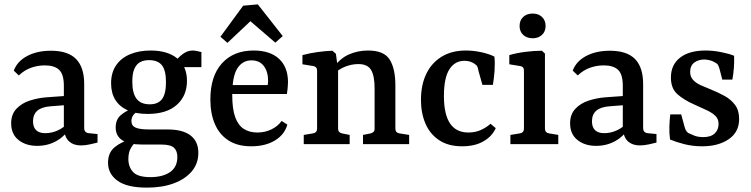

<svg xmlns="http://www.w3.org/2000/svg" viewBox="-20 -659 3435 878"><path d="M150 8Q98 8 64.5 -19Q31 -46 31 -95Q31 -136 55 -161.5Q79 -187 116 -199Q153 -211 192 -214L289 -221V-179L212 -173Q171 -170 151 -153Q131 -136 131 -104Q131 -78 145 -64Q159 -50 187 -50Q217 -50 245 -63Q273 -76 289 -96L298 -74Q278 -37 238.5 -14.5Q199 8 150 8ZM43 -336Q59 -379 104.5 -403Q150 -427 213 -427Q291 -427 328 -389Q365 -351 365 -275V-74Q365 -52 386 -50L426 -46V-7Q414 -4 392 1Q370 6 350 6Q318 6 298 -10.5Q278 -27 272 -64V-267Q272 -319 250.5 -339.5Q229 -360 185 -360Q152 -360 121.5 -349Q91 -338 66 -314Z M887 40Q887 89 857 124.5Q827 160 774.5 179.5Q722 199 652 199Q561 199 517.5 167.5Q474 136 474 85Q474 39 504.5 14Q535 -11 581 -23L610 -18Q593 -5 580 15.5Q567 36 567 68Q567 104 588.5 127.5Q610 151 668 151Q724 151 757.5 128Q791 105 791 59Q791 31 775.5 16.5Q760 2 717 2H630Q568 2 538.5 -18Q509 -38 509 -76Q509 -113 533 -133Q557 -153 589 -164L614 -152Q598 -144 589.5 -132.5Q581 -121 581 -105Q581 -84 600 -75.5Q619 -67 662 -67H746Q816 -67 851.5 -39.5Q887 -12 887 40ZM835 -289Q835 -221 788.5 -179.5Q742 -138 655 -138Q600 -138 563 -155Q526 -172 507 -203Q488 -234 488 -278Q488 -327 511 -360.5Q534 -394 575 -411Q616 -428 669 -428Q746 -428 790.5 -392Q835 -356 835 -289ZM585 -285Q585 -234 604 -208Q623 -182 665 -182Q703 -182 721 -206Q739 -230 739 -283Q739 -337 720.5 -360.5Q702 -384 661 -384Q639 -384 622 -375.5Q605 -367 595 -345.5Q585 -324 585 -285ZM800 -352 776 -371Q795 -397 816.5 -412.5Q838 -428 861 -428Q870 -428 881 -425.5Q892 -423 901 -421V-352Z M942 -204Q942 -311 995 -369.5Q1048 -428 1140 -428Q1215 -428 1256 -390Q1297 -352 1297 -283Q1297 -272 1295.5 -257Q1294 -242 1292 -229H1010V-270H1204Q1205 -275 1205.5 -279Q1206 -283 1206 -289Q1206 -331 1186.5 -357Q1167 -383 1130 -383Q1089 -383 1065.5 -346.5Q1042 -310 1042 -224Q1042 -161 1055.5 -123.5Q1069 -86 1095 -69.5Q1121 -53 1157 -53Q1191 -53 1220.5 -67Q1250 -81 1268 -106L1294 -89Q1281 -43 1237 -16.5Q1193 10 1129 10Q1066 10 1024.5 -17Q983 -44 962.5 -92Q942 -140 942 -204ZM988 -491 1092 -633 1159 -639 1273 -494 1239 -464 1125 -562 1020 -463Z M1640 0V-42L1675 -49Q1683 -51 1688 -56Q1693 -61 1693 -71V-255Q1693 -312 1677 -339Q1661 -366 1619 -366Q1588 -366 1558 -354Q1528 -342 1503 -318L1506 -351Q1536 -393 1576.5 -410.5Q1617 -428 1663 -428Q1736 -428 1762 -386.5Q1788 -345 1788 -269V-71Q1788 -52 1807 -49L1851 -42V0ZM1369 0V-42L1411 -49Q1430 -52 1430 -71V-336Q1430 -354 1412 -357L1363 -365V-407Q1396 -416 1432.5 -421Q1469 -426 1500 -427L1516 -413L1526 -340V-71Q1526 -53 1544 -49L1579 -42V0Z M1905 -202Q1905 -271 1929.5 -321.5Q1954 -372 2000 -400Q2046 -428 2110 -428Q2146 -428 2182 -420Q2218 -412 2241 -400Q2244 -368 2241.5 -334.5Q2239 -301 2234 -271H2186L2168 -335Q2166 -347 2163 -354Q2160 -361 2153 -365Q2145 -372 2132 -376.5Q2119 -381 2104 -381Q2060 -381 2035 -342Q2010 -303 2010 -220Q2010 -136 2038 -94.5Q2066 -53 2122 -53Q2155 -53 2181 -65.5Q2207 -78 2223 -93L2247 -73Q2230 -35 2190.5 -12.5Q2151 10 2093 10Q2030 10 1988 -18Q1946 -46 1925.5 -94Q1905 -142 1905 -202Z M2472 -71Q2472 -52 2491 -49L2533 -42V0H2314V-42L2357 -49Q2376 -52 2376 -71V-336Q2376 -355 2358 -357L2309 -365V-407Q2343 -417 2383.5 -422Q2424 -427 2458 -427L2472 -414ZM2475 -540Q2475 -515 2458.5 -499.5Q2442 -484 2416 -484Q2389 -484 2372.5 -499.5Q2356 -515 2356 -540Q2356 -566 2372.5 -581.5Q2389 -597 2416 -597Q2442 -597 2458.5 -581.5Q2475 -566 2475 -540Z M2706 8Q2654 8 2620.5 -19Q2587 -46 2587 -95Q2587 -136 2611 -161.5Q2635 -187 2672 -199Q2709 -211 2748 -214L2845 -221V-179L2768 -173Q2727 -170 2707 -153Q2687 -136 2687 -104Q2687 -78 2701 -64Q2715 -50 2743 -50Q2773 -50 2801 -63Q2829 -76 2845 -96L2854 -74Q2834 -37 2794.5 -14.5Q2755 8 2706 8ZM2599 -336Q2615 -379 2660.5 -403Q2706 -427 2769 -427Q2847 -427 2884 -389Q2921 -351 2921 -275V-74Q2921 -52 2942 -50L2982 -46V-7Q2970 -4 2948 1Q2926 6 2906 6Q2874 6 2854 -10.5Q2834 -27 2828 -64V-267Q2828 -319 2806.5 -339.5Q2785 -360 2741 -360Q2708 -360 2677.5 -349Q2647 -338 2622 -314Z M3044 -21Q3040 -51 3041 -80.5Q3042 -110 3045 -136H3095L3110 -81Q3115 -60 3127 -51Q3137 -46 3154.5 -39Q3172 -32 3196 -32Q3231 -32 3248.5 -49Q3266 -66 3266 -92Q3266 -114 3252.5 -128Q3239 -142 3214 -154Q3189 -166 3155 -181Q3107 -202 3077.5 -228.5Q3048 -255 3048 -304Q3048 -363 3090 -395.5Q3132 -428 3207 -428Q3240 -428 3276 -421Q3312 -414 3337 -404Q3338 -377 3336 -349Q3334 -321 3329 -295H3283L3270 -345Q3267 -356 3263 -362.5Q3259 -369 3250 -373Q3241 -379 3229 -382.5Q3217 -386 3202 -387Q3174 -387 3155 -373Q3136 -359 3136 -330Q3136 -308 3149.5 -293.5Q3163 -279 3184 -269.5Q3205 -260 3228 -251Q3263 -237 3293 -220.5Q3323 -204 3341.5 -179Q3360 -154 3360 -115Q3360 -55 3312.5 -22.5Q3265 10 3191 10Q3147 10 3108.5 0Q3070 -10 3044 -21Z"/></svg>

Font: Yrsa Medium
Style: Regular
Weight: 500
Designer: Anna Giedrys (Yrsa+Rasa design), David Brezina (Yrsa art-direction, Rasa art-direction, design)
Foundry: Rosetta Type Foundry
Version: Version 2.004